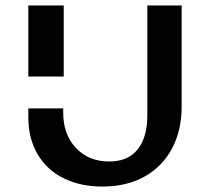

<svg xmlns="http://www.w3.org/2000/svg" viewBox="-20 -678 771 705"><path d="M212 -265Q212 -184 259 -134.5Q306 -85 381 -85Q450 -85 485.5 -129.5Q521 -174 521 -255V-658H647V-287Q647 -199 611.5 -132.5Q576 -66 510.5 -29.5Q445 7 356 7Q276 7 214.5 -23Q153 -53 118.5 -111Q84 -169 84 -248V-280H212ZM84 -658H214V-397H84Z"/></svg>

Font: Ysabeau SC
Style: Bold
Weight: 700
Designer: Christian Thalmann (Catharsis Fonts)
Version: Version 0.003